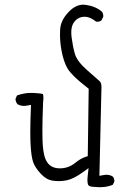

<svg xmlns="http://www.w3.org/2000/svg" viewBox="-20 -784 540 814"><path d="M378.9 8.3Q423.8 13.7 458 -0.5L464.4 -13.2Q464.8 -14.6 464.8 -15.6Q464.8 -27.3 458.5 -35.2Q447.3 -43 431.2 -43Q424.8 -43 417.5 -41.5L401.4 -38.6L410.2 -414.6Q410.2 -433.1 402.8 -439.5Q388.7 -452.1 348.6 -487.3Q305.7 -524.9 296.9 -557.6Q288.6 -587.4 283.7 -625Q282.2 -636.7 282.2 -647Q282.2 -673.3 293 -688.5Q308.1 -710.9 335 -712.9Q336.9 -712.9 341.3 -712.9Q345.7 -712.9 353.5 -710.9Q369.6 -706.5 387.2 -692.4Q389.6 -691.9 392.1 -691.9Q402.8 -691.9 410.2 -697.8L417.5 -712.4Q418 -713.9 418 -717.3Q418 -720.7 416.5 -725.6Q415 -730.5 411.6 -734.9Q385.3 -757.3 344.7 -763.2Q338.9 -764.2 332.5 -764.2Q295.4 -764.2 261.7 -722.7Q236.8 -692.4 234.9 -658.2Q234.4 -647.9 234.4 -636.7Q234.4 -603 241.2 -567.4Q250 -521.5 267.1 -492.2Q274.9 -479.5 294.4 -460Q314 -440.4 356 -407.7L352.1 -122.1L343.3 -119.1Q321.8 -112.3 299.3 -93.8Q270.5 -70.3 234.1 -70.3Q197.8 -70.3 180.7 -95.2Q172.4 -106.9 167.7 -125.5Q163.1 -144 161.4 -167.2Q159.7 -190.4 159.7 -231.7Q159.7 -272.9 162.6 -348.6Q164.1 -361.3 164.1 -367.7Q164.1 -379.9 162.1 -385.3Q149.9 -388.7 118.7 -390.1Q114.7 -390.1 110.8 -390.1Q82.5 -390.1 52.2 -379.4L46.4 -366.7Q45.9 -365.7 45.9 -364.7Q45.9 -352.5 53.7 -342.8Q65.4 -335 81.5 -335Q87.9 -335 95.2 -336.4L111.3 -339.4Q108.4 -261.7 108.4 -224.9Q108.4 -188 109.9 -167Q112.8 -118.7 120.8 -95.9Q128.9 -73.2 153.3 -46.9Q176.3 -22 203.6 -18.1Q215.8 -16.1 230.7 -16.1Q245.6 -16.1 262.7 -19.5Q292.5 -25.9 331.1 -53.7L355.5 -71.3L352.1 -41.5Q350.6 -29.8 350.6 -23.9Q350.6 -2.4 355.5 2Q360.8 7.8 378.9 8.3Z"/></svg>

Font: NaikaiFont
Style: ExtraLight
Weight: 200
Version: Version 1.89